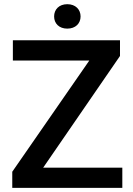

<svg xmlns="http://www.w3.org/2000/svg" viewBox="-20 -905 643 925"><path d="M188 -97.2 558.1 -635.3V-710.9H42V-613.3H410.2L39.1 -77.6V0H569.3V-97.2ZM240.7 -825.7C240.7 -792 264.6 -767.1 304.2 -767.1C343.8 -767.1 368.2 -792 368.2 -825.7C368.2 -859.4 343.8 -884.8 304.2 -884.8C264.6 -884.8 240.7 -859.4 240.7 -825.7Z"/></svg>

Font: Vazirmatn Medium
Style: Regular
Weight: 500
Designer: Saber Rastikerdar
Foundry: Saber Rastikerdar
Version: Version 33.003